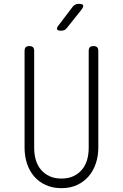

<svg xmlns="http://www.w3.org/2000/svg" viewBox="-20 -970 640 1000"><path d="M108 -705Q108 -718 114 -724Q120 -730 133 -730Q146 -730 152 -724Q158 -718 158 -705V-200Q158 -166 166.5 -137Q175 -108 193 -86.5Q211 -65 237.5 -52.5Q264 -40 300 -40Q336 -40 362.5 -52.5Q389 -65 407 -86.5Q425 -108 433.5 -137Q442 -166 442 -200V-705Q442 -718 448 -724Q454 -730 467 -730Q480 -730 486 -724Q492 -718 492 -705V-200Q492 -157 479 -118.5Q466 -80 441.5 -51.5Q417 -23 381.5 -6.5Q346 10 300 10Q254 10 218 -6.5Q182 -23 157.5 -51.5Q133 -80 120.5 -118.5Q108 -157 108 -200ZM299 -810Q281 -810 277.5 -817Q274 -824 285 -838L358 -934Q364 -942 372 -946Q380 -950 390 -950Q410 -950 413 -942.5Q416 -935 404 -919L328 -824Q323 -817 315.5 -813.5Q308 -810 299 -810Z"/></svg>

Font: Maple Mono NL Thin
Style: Regular
Weight: 250
Monospace: yes
Designer: subframe7536
Version: Version 7.000